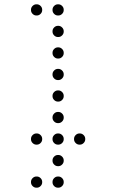

<svg xmlns="http://www.w3.org/2000/svg" viewBox="-20 -696 640 892"><path d="M149 -676Q139 -676 131.5 -668.5Q124 -661 124 -651V-649Q124 -639 131.5 -631.5Q139 -624 149 -624H151Q161 -624 168.5 -631.5Q176 -639 176 -649V-651Q176 -661 168.5 -668.5Q161 -676 151 -676ZM249 -676Q239 -676 231.5 -668.5Q224 -661 224 -651V-649Q224 -639 231.5 -631.5Q239 -624 249 -624H251Q261 -624 268.5 -631.5Q276 -639 276 -649V-651Q276 -661 268.5 -668.5Q261 -676 251 -676ZM249 -576Q239 -576 231.5 -568.5Q224 -561 224 -551V-549Q224 -539 231.5 -531.5Q239 -524 249 -524H251Q261 -524 268.5 -531.5Q276 -539 276 -549V-551Q276 -561 268.5 -568.5Q261 -576 251 -576ZM249 -476Q239 -476 231.5 -468.5Q224 -461 224 -451V-449Q224 -439 231.5 -431.5Q239 -424 249 -424H251Q261 -424 268.5 -431.5Q276 -439 276 -449V-451Q276 -461 268.5 -468.5Q261 -476 251 -476ZM249 -376Q239 -376 231.5 -368.5Q224 -361 224 -351V-349Q224 -339 231.5 -331.5Q239 -324 249 -324H251Q261 -324 268.5 -331.5Q276 -339 276 -349V-351Q276 -361 268.5 -368.5Q261 -376 251 -376ZM249 -276Q239 -276 231.5 -268.5Q224 -261 224 -251V-249Q224 -239 231.5 -231.5Q239 -224 249 -224H251Q261 -224 268.5 -231.5Q276 -239 276 -249V-251Q276 -261 268.5 -268.5Q261 -276 251 -276ZM249 -176Q239 -176 231.5 -168.5Q224 -161 224 -151V-149Q224 -139 231.5 -131.5Q239 -124 249 -124H251Q261 -124 268.5 -131.5Q276 -139 276 -149V-151Q276 -161 268.5 -168.5Q261 -176 251 -176ZM149 -76Q139 -76 131.5 -68.5Q124 -61 124 -51V-49Q124 -39 131.5 -31.5Q139 -24 149 -24H151Q161 -24 168.5 -31.5Q176 -39 176 -49V-51Q176 -61 168.5 -68.5Q161 -76 151 -76ZM249 -76Q239 -76 231.5 -68.5Q224 -61 224 -51V-49Q224 -39 231.5 -31.5Q239 -24 249 -24H251Q261 -24 268.5 -31.5Q276 -39 276 -49V-51Q276 -61 268.5 -68.5Q261 -76 251 -76ZM349 -76Q339 -76 331.5 -68.5Q324 -61 324 -51V-49Q324 -39 331.5 -31.5Q339 -24 349 -24H351Q361 -24 368.5 -31.5Q376 -39 376 -49V-51Q376 -61 368.5 -68.5Q361 -76 351 -76ZM249 24Q239 24 231.5 31.5Q224 39 224 49V51Q224 61 231.5 68.5Q239 76 249 76H251Q261 76 268.5 68.5Q276 61 276 51V49Q276 39 268.5 31.5Q261 24 251 24ZM149 124Q139 124 131.5 131.5Q124 139 124 149V151Q124 161 131.5 168.5Q139 176 149 176H151Q161 176 168.5 168.5Q176 161 176 151V149Q176 139 168.5 131.5Q161 124 151 124ZM249 124Q239 124 231.5 131.5Q224 139 224 149V151Q224 161 231.5 168.5Q239 176 249 176H251Q261 176 268.5 168.5Q276 161 276 151V149Q276 139 268.5 131.5Q261 124 251 124Z"/></svg>

Font: Doto Rounded
Style: Regular
Weight: 400
Monospace: yes
Version: Version 1.000